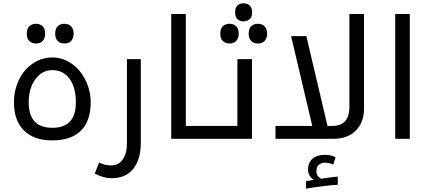

<svg xmlns="http://www.w3.org/2000/svg" viewBox="-20 -845 2615 1169"><path d="M296.9 9.8Q186.5 9.8 125.7 -50.5Q64.9 -110.8 64.9 -222.2Q64.9 -295.4 95.5 -358.9Q126 -422.4 179.9 -458.7Q233.9 -495.1 299.8 -495.1Q361.8 -495.1 415.8 -457.8Q469.7 -420.4 501 -356Q532.2 -291.5 532.2 -222.2Q532.2 -108.9 472.9 -49.6Q413.6 9.8 296.9 9.8ZM298.8 -66.9Q441.9 -66.9 441.9 -221.2Q441.9 -312 403.8 -365Q365.7 -418 297.9 -418Q236.8 -418 195.8 -363.3Q154.8 -308.6 154.8 -221.2Q154.8 -66.9 298.8 -66.9ZM199.2 -580.1Q175.8 -580.1 159.4 -594.2Q143.1 -608.4 143.1 -640.1Q143.1 -671.9 159.4 -686Q175.8 -700.2 199.2 -700.2Q224.6 -700.2 239.7 -684.8Q254.9 -669.4 254.9 -640.1Q254.9 -611.3 240 -595.7Q225.1 -580.1 199.2 -580.1ZM372.1 -580.1Q346.2 -580.1 331.1 -595.7Q315.9 -611.3 315.9 -640.1Q315.9 -668.9 330.8 -684.6Q345.7 -700.2 372.1 -700.2Q398.9 -700.2 413.6 -683.8Q428.2 -667.5 428.2 -640.1Q428.2 -612.8 413.6 -596.4Q398.9 -580.1 372.1 -580.1Z M659.2 240.2Q611.3 240.2 557.1 211.9L583 145Q607.4 155.8 623 158.9Q638.7 162.1 657.2 162.1Q702.1 162.1 727.5 125.5Q752.9 88.9 752.9 28.8V-484.9H837.4V23.9Q837.4 125 791.5 182.6Q745.6 240.2 659.2 240.2Z M1022.5 -759.8H1111.3V-78.1H1243.2Q1248.5 -78.1 1248.5 -74.2V-4.9Q1248.5 0 1243.2 0H1022.5Z M1233.4 0Q1228.5 0 1228.5 -4.9V-74.2Q1228.5 -78.1 1233.4 -78.1H1425.3V-484.9H1514.2V0ZM1463.4 -714.8Q1440.9 -714.8 1426.3 -727.8Q1411.6 -740.7 1411.6 -770Q1411.6 -798.8 1426.3 -812Q1440.9 -825.2 1463.4 -825.2Q1484.4 -825.2 1499.8 -811.8Q1515.1 -798.3 1515.1 -770Q1515.1 -740.7 1499.8 -727.8Q1484.4 -714.8 1463.4 -714.8ZM1377.4 -580.1Q1354 -580.1 1337.6 -594.2Q1321.3 -608.4 1321.3 -640.1Q1321.3 -671.9 1337.6 -686Q1354 -700.2 1377.4 -700.2Q1404.3 -700.2 1418.9 -683.8Q1433.6 -667.5 1433.6 -640.1Q1433.6 -612.8 1418.9 -596.4Q1404.3 -580.1 1377.4 -580.1ZM1550.3 -580.1Q1524.4 -580.1 1509.3 -595.7Q1494.1 -611.3 1494.1 -640.1Q1494.1 -668.9 1509 -684.6Q1523.9 -700.2 1550.3 -700.2Q1577.1 -700.2 1591.8 -683.8Q1606.4 -667.5 1606.4 -640.1Q1606.4 -612.8 1591.8 -596.4Q1577.1 -580.1 1550.3 -580.1Z M1657.2 -78.1H1881.3L1752.4 -625H1845.2L1974.1 -78.1H2001.5Q2107.4 -78.1 2107.4 -193.8V-759.8H2196.3V-182.1Q2196.3 -99.1 2146 -49.6Q2095.7 0 2011.2 0H1657.2ZM1843.3 257.3 1890.6 250.5Q1876.5 241.7 1866 225.6Q1855.5 209.5 1855.5 187.5Q1855.5 145.5 1882.6 121.6Q1909.7 97.7 1957.5 97.7Q1996.6 97.7 2023.4 112.8L2008.3 157.7Q1988.3 145.5 1958.5 145.5Q1936.5 145.5 1921.4 158Q1906.2 170.4 1906.2 196.8Q1906.2 228.5 1936.5 243.7Q1946.3 241.2 1986.3 235.8Q2026.4 230.5 2036.6 230.5V279.8Q2014.2 279.8 1941.7 289.1Q1869.1 298.3 1843.3 303.7Z M2386.2 -759.8H2475.1V0H2386.2Z"/></svg>

Font: Droid Arabic Kufi
Style: Regular
Weight: 400
Designer: Pascal Zoghbi
Foundry: Irfont.ir
Version: Version 1.00 February 28, 2013, initial release